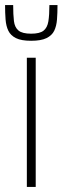

<svg xmlns="http://www.w3.org/2000/svg" viewBox="-33 -738 247 758"><path d="M73 0V-510H108V0ZM90 -577Q51 -577 30 -587.5Q9 -598 0 -616.5Q-9 -635 -11 -661Q-13 -687 -13 -718H19Q19 -680 22 -655Q25 -630 40 -617.5Q55 -605 90 -605Q124 -605 139 -617Q154 -629 158 -654Q162 -679 162 -718H194Q194 -687 192 -661Q190 -635 181 -616.5Q172 -598 150.5 -587.5Q129 -577 90 -577Z"/></svg>

Font: Saira Condensed Thin
Style: Regular
Weight: 250
Width: 3
Designer: Hector Gatti with collaboration of the Omnibus-Type team
Foundry: Omnibus-Type
Version: Version 1.101